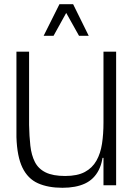

<svg xmlns="http://www.w3.org/2000/svg" viewBox="-20 -879 640 911"><path d="M276 12Q208 12 160 -9.5Q112 -31 86.5 -83.5Q61 -136 58 -228V-634H118V-286Q119 -233 124 -188Q129 -143 145.5 -110.5Q162 -78 196.5 -61Q231 -44 289 -44Q347 -44 382.5 -63Q418 -82 437.5 -116.5Q457 -151 464 -197Q471 -243 471 -297V-189Q471 -116 448.5 -72Q426 -28 383 -8Q340 12 276 12ZM458 -130 468 -195 503 -170V-130ZM471 0V-189V-634H531V0ZM355 -709 271 -859H327L401 -709ZM187 -709 262 -859H317L234 -709Z"/></svg>

Font: Matangi
Style: Regular
Weight: 400
Designer: Prashant Pant
Foundry: The Graphic Ant
Version: Version 3.002